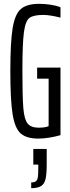

<svg xmlns="http://www.w3.org/2000/svg" viewBox="-20 -716 365 1003"><path d="M34 -344Q34 -496 46 -569Q58 -642 89 -669Q120 -696 185 -696Q213 -696 243.5 -691.5Q274 -687 296 -678V-624Q240 -638 206 -638Q155 -638 134 -622.5Q113 -607 105 -548Q97 -489 97 -344Q97 -208 102 -150Q107 -92 124.5 -70.5Q142 -49 182 -49Q216 -49 234 -57V-305H174V-363H296V-10Q269 -2 237.5 3Q206 8 180 8Q119 8 88.5 -18.5Q58 -45 46 -118.5Q34 -192 34 -344ZM180 160V144H154V62H224V142Q224 193 218 219Q212 245 194.5 256Q177 267 143 267V237Q161 237 168.5 230Q176 223 178 208Q180 193 180 160Z"/></svg>

Font: Saira Ultra Condensed
Style: Regular
Weight: 400
Width: 1
Designer: Hector Gatti with collaboration of the Omnibus-Type team
Foundry: Omnibus-Type
Version: Version 1.001; ttfautohint (v1.8)